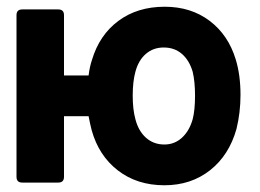

<svg xmlns="http://www.w3.org/2000/svg" viewBox="-20 -542 771 570"><path d="M552 -188Q559 -215 559 -258Q559 -300 552 -329Q542 -363 520 -382Q498 -401 466 -401Q435 -401 413 -382Q391 -363 382 -329Q374 -300 374 -258Q374 -217 382 -188Q391 -153 413.5 -133Q436 -113 468 -113Q498 -113 520 -133Q542 -153 552 -188ZM243 -318Q246 -343 253 -364Q275 -438 331.5 -480Q388 -522 469 -522Q547 -522 602.5 -480Q658 -438 680 -365Q694 -319 694 -260Q694 -208 682 -159Q660 -81 603.5 -36.5Q547 8 468 8Q387 8 330 -36Q273 -80 252 -156Q247 -176 243 -197H170V-17Q170 0 153 0H46Q29 0 29 -17V-497Q29 -514 46 -514H153Q170 -514 170 -497V-318Z"/></svg>

Font: Barlow
Style: Bold
Weight: 700
Designer: Jeremy Tribby
Foundry: Jeremy Tribby
Version: Version 1.101 August 23, 2024